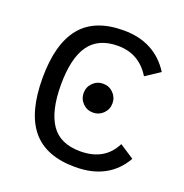

<svg xmlns="http://www.w3.org/2000/svg" viewBox="-127 -804 893 932"><g transform="rotate(20 320.0 -338.0)"><path d="M359.9 14.2Q208 14.2 136 -73.5Q64 -161.1 64 -337.9Q64 -514.2 135.5 -602.1Q207 -689.9 356 -689.9Q517.6 -689.9 598.1 -563L523.9 -514.2Q465.3 -609.9 356 -609.9Q254.4 -609.9 206.8 -542.2Q159.2 -474.6 159.2 -337.9Q159.2 -203.1 206.1 -134.5Q252.9 -65.9 356.9 -65.9Q482.9 -65.9 533.2 -167L607.9 -118.2Q532.2 14.2 359.9 14.2ZM351.1 -263.7Q319.8 -263.7 298.1 -285.4Q276.4 -307.1 276.4 -338.4Q276.4 -369.1 298.1 -390.9Q319.8 -412.6 351.1 -412.6Q381.8 -412.6 403.6 -390.9Q425.3 -369.1 425.3 -338.4Q425.3 -307.1 403.6 -285.4Q381.8 -263.7 351.1 -263.7Z"/></g></svg>

Font: Cadman
Style: Regular
Weight: 400
Designer: Paul James MIller
Foundry: High-Logic / Made with FontCreator
Version: Version 2.114;March 28, 2021;FontCreator 13.0.0.2683 64-bit